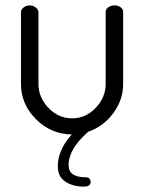

<svg xmlns="http://www.w3.org/2000/svg" viewBox="-20 -493 536 714"><path d="M58 -181C58 -131 76.5 -87.3 113.5 -50C150.5 -12.7 195 6.3 247 7C212.3 45 195 84.7 195 126C195 151.3 204.3 170.2 223 182.5C241.7 194.8 264.7 201 292 201C308.7 201 317 195.3 317 184C317 172 310.3 166 297 166C255.7 166 235 151 235 121C235 81 259.3 39.7 308 -3C346 -16.3 377.2 -39.5 401.5 -72.5C425.8 -105.5 438 -141.7 438 -181V-449C438 -455.7 434.8 -461.3 428.5 -466C422.2 -470.7 414.7 -473 406 -473C397.3 -473 389.7 -470.7 383 -466C376.3 -461.3 373 -455.7 373 -449V-181C373 -147.7 360.7 -118 336 -92C311.3 -66 282 -53 248 -53C214 -53 184.7 -66 160 -92C135.3 -118 123 -147.7 123 -181V-448C123 -454 119.7 -459.7 113 -465C106.3 -470.3 99 -473 91 -473C81.7 -473 73.8 -470.3 67.5 -465C61.2 -459.7 58 -454 58 -448Z"/></svg>

Font: Terminal Dosis
Style: Book
Weight: 400
Designer: EdgarTolentino, PabloImpallari, IginoMarini
Foundry: EdgarTolentino, PabloImpallari, IginoMarini
Version: Version 1.006